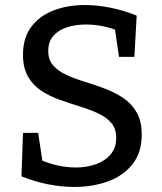

<svg xmlns="http://www.w3.org/2000/svg" viewBox="-20 -730 640 760"><path d="M171 -528Q171 -493 191 -470.5Q211 -448 244 -433Q277 -418 316.5 -406Q356 -394 395.5 -379Q435 -364 468 -342Q501 -320 521 -285Q541 -250 541 -197Q541 -126 504.5 -80Q468 -34 407.5 -12Q347 10 274 10Q223 10 170 -0.5Q117 -11 65 -32L71 -204H131L150 -79L139 -98Q172 -83 208.5 -75Q245 -67 280 -67Q323 -67 359.5 -80Q396 -93 418 -119Q440 -145 440 -184Q440 -221 420 -244Q400 -267 367 -282Q334 -297 295 -309Q256 -321 216.5 -335Q177 -349 144 -370.5Q111 -392 91 -426.5Q71 -461 71 -513Q71 -580 103.5 -623.5Q136 -667 191.5 -688.5Q247 -710 316 -710Q365 -710 417.5 -699.5Q470 -689 521 -668L512 -505H451L434 -621L447 -608Q419 -620 386 -626.5Q353 -633 320 -633Q281 -633 247 -622.5Q213 -612 192 -589Q171 -566 171 -528Z"/></svg>

Font: Bitter Thin Medium
Style: Regular
Weight: 500
Version: Version 3.021